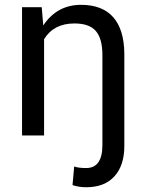

<svg xmlns="http://www.w3.org/2000/svg" viewBox="-20 -558 606 791"><path d="M151.9 -528.3 158.2 -453.1Q214.8 -538.1 314 -538.1Q401.4 -538.1 446.3 -487.3Q491.2 -436.5 492.2 -337.4V43.5Q492.2 123.5 451.4 168.5Q410.6 213.4 335 213.4Q305.2 213.4 278.8 204.6L285.6 127.9Q302.7 134.3 335 134.3Q401.9 134.3 401.9 39.6V-331.1Q401.9 -398.9 374.8 -430.2Q347.7 -461.4 286.6 -461.4Q201.2 -461.4 161.6 -396.5V0H70.8V-528.3Z"/></svg>

Font: RobotoInd
Style: Regular
Weight: 400
Designer: Google
Version: Version 2.001101; 2014